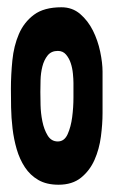

<svg xmlns="http://www.w3.org/2000/svg" viewBox="-20 -500 312 528"><path d="M149 -480Q179 -480 200.5 -461.5Q222 -443 235.5 -416Q249 -389 255.5 -358Q262 -327 262 -303V-189Q262 -159 257.5 -124.5Q253 -90 240 -60.5Q227 -31 203 -11.5Q179 8 141 8Q108 8 85.5 -5Q63 -18 48.5 -40Q34 -62 26 -89.5Q18 -117 14.5 -146.5Q11 -176 10.5 -204.5Q10 -233 10 -256Q10 -294 14 -334Q18 -374 32 -406.5Q46 -439 73.5 -459.5Q101 -480 149 -480ZM91 -247Q91 -234 91.5 -211.5Q92 -189 96.5 -166.5Q101 -144 111 -127.5Q121 -111 139 -111Q157 -111 166 -131Q175 -151 178.5 -178Q182 -205 182 -232Q182 -259 182 -272Q182 -282 180.5 -297.5Q179 -313 174.5 -326.5Q170 -340 161.5 -350Q153 -360 139 -360Q121 -360 111 -347.5Q101 -335 96.5 -317Q92 -299 91.5 -279.5Q91 -260 91 -247Z"/></svg>

Font: Reclame
Style: Regular
Weight: 400
Designer: Peter Wiegel
Foundry: Peter Wiegel
Version: Version 1.000